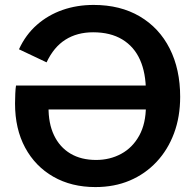

<svg xmlns="http://www.w3.org/2000/svg" viewBox="-20 -742 792 779"><path d="M360 -722Q468 -722 547 -675.5Q626 -629 668.5 -545Q711 -461 711 -349Q711 -268 686 -201Q661 -134 615 -85Q569 -36 506.5 -9.5Q444 17 367 17Q270 17 196.5 -25Q123 -67 82 -143Q41 -219 41 -322Q41 -340 42 -362Q43 -384 45 -395H632V-298H138L177 -309Q176 -242 199 -193.5Q222 -145 265.5 -119Q309 -93 370 -93Q426 -93 472 -118Q518 -143 545 -192Q572 -241 572 -313V-370Q572 -446 548 -499.5Q524 -553 476 -582Q428 -611 358 -611Q293 -611 245.5 -581Q198 -551 169 -489L57 -542Q84 -601 129.5 -641Q175 -681 233.5 -701.5Q292 -722 360 -722Z"/></svg>

Font: TikTok Sans 24pt SemiBold
Style: Regular
Weight: 600
Version: Version 4.000